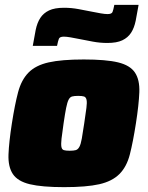

<svg xmlns="http://www.w3.org/2000/svg" viewBox="-20 -763 611 791"><path d="M13 0ZM244 8Q153 8 103 -4Q53 -16 33 -46Q13 -76 15 -127Q17 -178 29 -255Q41 -332 54.5 -383Q68 -434 97.5 -464Q127 -494 180.5 -506Q234 -518 325 -518Q417 -518 466.5 -506Q516 -494 536 -464Q556 -434 554 -383Q552 -332 540 -255Q528 -178 515 -127Q502 -76 472 -46Q442 -16 389 -4Q336 8 244 8ZM267 -142Q283 -142 292 -144.5Q301 -147 307 -158Q313 -169 317 -192Q321 -215 327 -255Q333 -296 336 -318.5Q339 -341 336.5 -352Q334 -363 326 -365.5Q318 -368 302 -368Q286 -368 277 -365.5Q268 -363 262.5 -352Q257 -341 252.5 -318.5Q248 -296 242 -255Q236 -215 233.5 -192Q231 -169 233 -158Q235 -147 243 -144.5Q251 -142 267 -142ZM551 -743Q545 -707 539 -677.5Q533 -648 520 -628Q507 -608 484 -597Q461 -586 422 -586Q392 -586 362.5 -591.5Q333 -597 308 -602Q288 -606 271 -609Q254 -612 243 -612Q226 -612 222.5 -603Q219 -594 215 -574H115Q121 -610 127 -639.5Q133 -669 146 -689Q159 -709 182 -720Q205 -731 244 -731Q274 -731 303.5 -725.5Q333 -720 358 -715Q378 -711 395 -708Q412 -705 423 -705Q440 -705 443.5 -713.5Q447 -722 451 -743Z"/></svg>

Font: Azeri Sans Black
Style: Italic
Weight: 900
Designer: Hector Gatti & Omnibus-Type (original fonts) / Cristiano Sobral (main changes and remastering)
Foundry: Omnibus-Type
Version: Version 0.07;August 21, 2020;FontCreator 13.0.0.2681 64-bit;